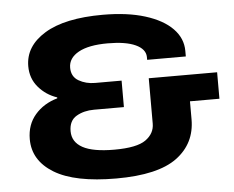

<svg xmlns="http://www.w3.org/2000/svg" viewBox="-51 -759 1011 831"><g transform="rotate(-5 454.5 -343.5)"><path d="M422 12Q242 12 152.5 -42.5Q63 -97 63 -190Q63 -253 100 -296Q137 -339 197 -356V-360Q149 -376 116.5 -414Q84 -452 84 -505Q84 -592 171.5 -645.5Q259 -699 424 -699Q531 -699 608 -675Q685 -651 726 -609Q767 -567 767 -512V-488H599V-501Q598 -535 555.5 -554.5Q513 -574 435 -574Q352 -574 308 -549.5Q264 -525 264 -483Q264 -444 295 -426Q326 -408 366 -408H481V-293H351Q307 -293 274.5 -274Q242 -255 242 -209Q242 -162 286.5 -137.5Q331 -113 424 -113Q522 -113 560.5 -140.5Q599 -168 599 -211V-408H896V-293H768V-215Q768 -110 685.5 -49Q603 12 422 12Z"/></g></svg>

Font: Archivo SemiExpanded ExtraBold
Style: Regular
Weight: 800
Width: 6
Designer: Hector Gatti
Foundry: Omnibus-Type
Version: Version 2.001; ttfautohint (v1.8.3)